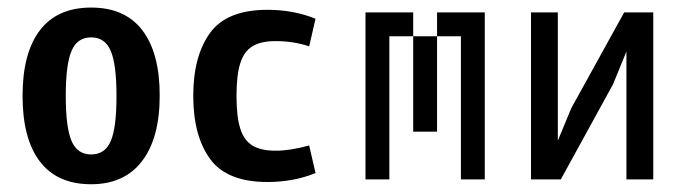

<svg xmlns="http://www.w3.org/2000/svg" viewBox="-20 -470 1790 503"><path d="M218.8 12.7Q129.9 12.7 84.5 -46.9Q39.1 -106.4 39.1 -218.8Q39.1 -331.1 84.5 -390.6Q129.9 -450.2 218.8 -450.2Q307.6 -450.2 353 -390.6Q398.4 -331.1 398.4 -219.7Q398.4 -108.4 352.1 -47.9Q305.7 12.7 218.8 12.7ZM218.8 -65.4Q254.9 -65.4 270 -100.1Q285.2 -134.8 285.2 -218.3Q285.2 -301.8 270 -336.9Q254.9 -372.1 218.8 -372.1Q182.6 -372.1 167.5 -336.9Q152.3 -301.8 152.3 -218.8Q152.3 -135.7 167.5 -100.6Q182.6 -65.4 218.8 -65.4Z M790 -348.6Q749 -362.3 702.1 -362.3Q663.1 -362.3 641.1 -348.6Q619.1 -335 609.4 -304.2Q599.6 -273.4 599.6 -218.8Q599.6 -164.1 609.4 -133.3Q619.1 -102.5 641.1 -88.9Q663.1 -75.2 702.1 -75.2Q740.2 -75.2 790 -88.9L806.6 -16.6Q749 6.8 680.7 6.8Q574.2 6.8 530.3 -53.7Q486.3 -114.3 486.3 -218.8Q486.3 -323.2 530.3 -383.8Q574.2 -444.3 680.7 -444.3Q749 -444.3 806.6 -420.9Z M1000 -437.5V-375H937.5V-437.5ZM1000 -375V-312.5H937.5V-375ZM1000 -312.5V-250H937.5V-312.5ZM1000 -250V-187.5H937.5V-250ZM1000 -187.5V-125H937.5V-187.5ZM1000 -125V-62.5H937.5V-125ZM1000 -62.5V0H937.5V-62.5ZM1250 -62.5V0H1187.5V-62.5ZM1250 -125V-62.5H1187.5V-125ZM1250 -187.5V-125H1187.5V-187.5ZM1250 -250V-187.5H1187.5V-250ZM1250 -312.5V-250H1187.5V-312.5ZM1250 -375V-312.5H1187.5V-375ZM1250 -437.5V-375H1187.5V-437.5ZM1062.5 -437.5V-375H1000V-437.5ZM1187.5 -437.5V-375H1125V-437.5ZM1125 -375V-312.5H1062.5V-375ZM1125 -312.5V-250H1062.5V-312.5ZM1125 -250V-187.5H1062.5V-250ZM1125 -187.5V-125H1062.5V-187.5Z M1371.1 -437.5H1441.4V-101.6L1476.6 -186.5L1615.2 -437.5H1691.4V0H1621.1V-335L1585.9 -249L1449.2 0H1371.1Z"/></svg>

Font: Sudo Variable
Style: Regular
Weight: 400
Monospace: yes
Designer: Jens Kutilek
Foundry: Jens Kutilek
Version: Version 0.040